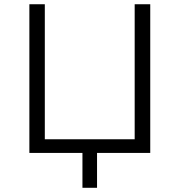

<svg xmlns="http://www.w3.org/2000/svg" viewBox="-20 -720 846 904"><path d="M368.2 164.2V0H118.3V-700H191V-64.3H614.1V-700H687.4V0H436.9V164.2Z"/></svg>

Font: Montserrat Thin
Style: Regular
Weight: 100
Designer: Julieta Ulanovsky
Foundry: Julieta Ulanovsky
Version: Version 9.000